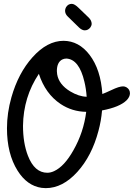

<svg xmlns="http://www.w3.org/2000/svg" viewBox="-20 -974 693 994"><path d="M440.4 -881.8Q454.1 -867.7 454.6 -851.1Q454.6 -841.8 448.2 -832.5Q436.5 -816.9 418.9 -816.9Q404.8 -816.9 389.6 -831.1L330.1 -889.2Q317.4 -901.4 316.9 -918Q316.9 -927.7 321.8 -936.5Q332.5 -954.1 351.6 -954.1Q366.2 -954.1 388.2 -932.1Q435.5 -885.7 440.4 -881.8ZM16.1 -309.6Q16.1 -389.2 39.1 -470.2Q74.7 -595.7 148.4 -677.7Q224.6 -762.7 309.1 -762.7Q388.2 -762.2 443.4 -690.4Q502 -613.8 509.8 -487.3Q525.9 -493.2 557.1 -507.8Q596.7 -526.9 617.2 -526.9Q626.5 -526.9 634.8 -522Q652.8 -511.2 652.8 -490.7Q652.3 -472.2 635.7 -455.1Q599.6 -419.4 508.3 -402.3Q503.9 -348.6 489.7 -296.4Q455.6 -167 380.4 -84Q304.2 0 216.8 0Q206.1 0 195.3 -1.5Q120.1 -12.2 70.8 -90.8Q16.1 -178.2 16.1 -309.6ZM99.1 -322.8Q99.1 -233.9 124.5 -168Q158.7 -79.6 225.1 -79.6Q241.7 -79.6 259.8 -87.9Q313 -112.3 359.9 -195.8Q413.1 -289.1 426.3 -395Q353.5 -396 293.9 -435.5Q214.8 -488.3 181.2 -591.8Q101.1 -472.2 99.1 -322.8ZM324.2 -670.9Q311.5 -670.9 301.3 -665.5Q274.4 -650.4 274.4 -606Q274.4 -598.1 275.9 -589.4Q284.7 -536.6 343.3 -501Q388.2 -474.1 428.7 -473.1Q425.8 -514.6 417 -550.8Q390.1 -666.5 324.2 -670.9Z"/></svg>

Font: Vibur
Style: Medium
Weight: 400
Version: Version 1.004